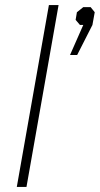

<svg xmlns="http://www.w3.org/2000/svg" viewBox="-20 -734 392 754"><path d="M172 -714H210L84 0H46ZM307 -636H294L277 -656L282 -686L307 -706H336L352 -686L343 -636L283 -518H255Z"/></svg>

Font: Chakra Petch ExtraLight
Style: Italic
Weight: 275
Italic angle: -10°
Designer: Katatrad Aksorn Co.,Ltd.
Foundry: Cadson Demak Co.,Ltd.
Version: Version 1.000; ttfautohint (v1.6)